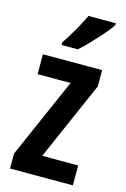

<svg xmlns="http://www.w3.org/2000/svg" viewBox="-118 -821 575 877"><g transform="rotate(15 169.5 -383.0)"><path d="M319 0H22V-71L188 -449H32V-543H312V-466L149 -94H319ZM317 -757Q304 -737 280 -709.5Q256 -682 229.5 -654Q203 -626 180 -606H103V-618Q130 -658 151 -695.5Q172 -733 188 -766H317Z"/></g></svg>

Font: Noto Sans Thai Looped ExtraCondensed SemiBold
Style: Regular
Weight: 600
Width: 2
Designer: Sasikarn Vongin, Ben Mitchell
Foundry: The Fontpad Ltd
Version: Version 1.001; ttfautohint (v1.8.4.7-5d5b)